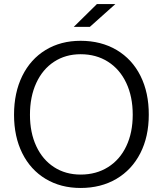

<svg xmlns="http://www.w3.org/2000/svg" viewBox="-20 -912 800 944"><path d="M376.2 12.2Q278.7 12.2 204.4 -32.5Q130.1 -77.1 89.5 -158.7Q49 -240.2 49 -347.7Q49 -456.1 89.5 -538.6Q130.1 -621.1 204.4 -666.3Q278.7 -711.4 376.2 -711.4Q476.8 -711.4 553.3 -666.3Q629.7 -621.1 670.9 -538.6Q712 -456.1 711.5 -347.7Q711.5 -240.2 669.9 -158.7Q628.2 -77.1 552.3 -32.5Q476.3 12.2 376.2 12.2ZM376.5 -53.7Q453 -53.7 511.2 -90.3Q569.5 -126.8 601 -193.4Q632.6 -259.9 632.6 -348Q632.6 -436.8 600.8 -504.2Q569 -571.7 511 -608.5Q452.9 -645.4 376.5 -645.4Q302.1 -645.4 245.7 -608.3Q189.3 -571.3 158.3 -504Q127.3 -436.7 127.3 -347.6Q127.3 -259.9 158.3 -193.4Q189.3 -126.8 245.7 -90.3Q302.1 -53.7 376.5 -53.7ZM456.5 -892H547.2L421.9 -780H342.8Z"/></svg>

Font: DavidDev Light
Style: Regular
Weight: 300
Designer: David.dev
Foundry: David.dev
Version: Version 1.001;FEAKit 1.0